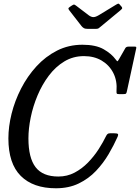

<svg xmlns="http://www.w3.org/2000/svg" viewBox="-20 -1000 751 1030"><path d="M611 -266.5Q591 -221.5 562.8 -173.2Q534.5 -125 495 -83.2Q455.5 -41.5 402.5 -15.8Q349.5 10 280 10Q158 10 91.5 -56.2Q25 -122.5 25 -257.5Q25 -321 42.2 -390.2Q59.5 -459.5 93.2 -525.2Q127 -591 175.5 -644Q224 -697 286 -728.5Q348 -760 422.5 -760Q493.5 -760 535.8 -736Q578 -712 601 -680.5Q608 -671 610 -671.2Q612 -671.5 618.5 -682.5L652.5 -742Q657 -750 671 -750H701Q708.5 -750 710.2 -748.2Q712 -746.5 710.5 -739.5L661 -511.5Q659 -501 656 -498Q653 -495 640 -495H620Q608.5 -495 606.5 -498.2Q604.5 -501.5 605 -511Q609.5 -566 588 -608.2Q566.5 -650.5 525.8 -674.8Q485 -699 430.5 -699Q372.5 -699 325.2 -670.5Q278 -642 242 -594.2Q206 -546.5 181.5 -488.2Q157 -430 144.8 -370Q132.5 -310 132.5 -257.5Q132.5 -153 171 -103Q209.5 -53 293 -53Q340.5 -53 380.2 -74Q420 -95 452.2 -128.2Q484.5 -161.5 508.8 -199.2Q533 -237 549.5 -271Q552.5 -277 556.8 -281Q561 -285 570.5 -285H592Q609.5 -285 612.5 -281Q615.5 -277 611 -266.5ZM417 -860.5 352.5 -943.5Q347.5 -950 347 -953.8Q346.5 -957.5 354.5 -963L365 -970Q374.5 -976.5 378 -975.5Q381.5 -974.5 389 -969L456 -918Q469 -908.5 480.5 -908.2Q492 -908 509 -918L604.5 -976Q613.5 -981.5 617 -980Q620.5 -978.5 625.5 -971.5L629.5 -967.5Q635 -961 635.5 -957Q636 -953 627.5 -946L520 -857Q513.5 -851.5 509 -848.2Q504.5 -845 492.5 -845H452.5Q437 -845 429.8 -849.2Q422.5 -853.5 417 -860.5Z"/></svg>

Font: Besley* Narrow
Style: Italic
Weight: 400
Width: 4
Italic angle: -13°
Designer: Owen Earl
Foundry: indestructible type*
Version: Version 3.000; ttfautohint (v1.8.3)